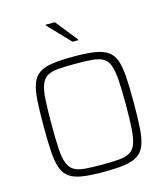

<svg xmlns="http://www.w3.org/2000/svg" viewBox="-132 -1022 989 1133"><g transform="rotate(-15 362.0 -456.0)"><path d="M362 8Q284 8 233 0.5Q182 -7 152.5 -27.5Q123 -48 109 -87Q95 -126 91 -188.5Q87 -251 87 -344Q87 -437 91 -499.5Q95 -562 109 -601Q123 -640 152.5 -660.5Q182 -681 233 -688.5Q284 -696 362 -696Q440 -696 490.5 -688.5Q541 -681 571 -660.5Q601 -640 615 -601Q629 -562 633 -499.5Q637 -437 637 -344Q637 -251 633 -188.5Q629 -126 615 -87Q601 -48 571 -27.5Q541 -7 490.5 0.5Q440 8 362 8ZM362 -36Q424 -36 465.5 -39.5Q507 -43 532 -57.5Q557 -72 569 -104.5Q581 -137 585 -195Q589 -253 589 -344Q589 -435 585 -493Q581 -551 569 -583.5Q557 -616 532 -630.5Q507 -645 466 -648.5Q425 -652 362 -652Q299 -652 257.5 -648.5Q216 -645 191.5 -630.5Q167 -616 154.5 -583.5Q142 -551 138.5 -493Q135 -435 135 -344Q135 -253 138.5 -195Q142 -137 154.5 -104.5Q167 -72 191.5 -57.5Q216 -43 257.5 -39.5Q299 -36 362 -36ZM381 -782 254 -915V-920H310L416 -787V-782Z"/></g></svg>

Font: Saira ExtraLight
Style: Regular
Weight: 200
Designer: Hector Gatti with collaboration of the Omnibus-Type team
Foundry: Omnibus-Type
Version: Version 1.100; ttfautohint (v1.8.3)